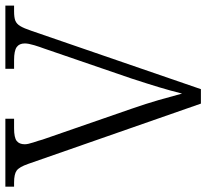

<svg xmlns="http://www.w3.org/2000/svg" viewBox="-46 -708 754 701"><g transform="rotate(-90 330.5 -357.0)"><path d="M568.8 -618.2 356 0H303.2L83 -630.9Q71.8 -663.1 58.8 -672.6Q45.9 -682.1 15.1 -682.1H0V-713.9H248V-682.1H212.9Q179.2 -682.1 167 -672.6Q154.8 -663.1 154.8 -643.1Q154.8 -631.8 161.6 -611.3Q165 -601.6 167.5 -593.3Q169.9 -585 171.9 -578.1L284.2 -253.9Q303.2 -199.2 316.2 -154.1Q329.1 -108.9 339.8 -68.8Q350.1 -109.9 363 -152.8Q376 -195.8 395 -253.9L504.9 -574.2Q509.8 -586.9 516.4 -608.4Q522.9 -629.9 522.9 -643.1Q522.9 -663.1 509.5 -672.6Q496.1 -682.1 461.9 -682.1H430.2V-713.9H661.1V-682.1H640.1Q618.2 -682.1 606.4 -677.7Q594.2 -672.9 586.2 -659.4Q578.1 -646 568.8 -618.2Z"/></g></svg>

Font: Koh Santepheap Light
Style: Regular
Weight: 300
Designer: Danh Hong
Version: Version 2.002; ttfautohint (v1.8.3)